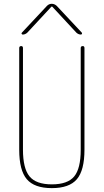

<svg xmlns="http://www.w3.org/2000/svg" viewBox="-20 -970 540 1000"><path d="M80.1 -190.4V-719.7Q80.1 -729.5 89.8 -730Q99.6 -730.5 99.6 -719.7V-190.4Q99.6 -92.8 133.8 -51.3Q168 -9.8 250 -9.8Q332 -9.8 366.2 -50.8Q400.4 -91.8 400.4 -190.4V-719.7Q400.4 -729.5 410.2 -730Q419.9 -730.5 419.9 -719.7V-190.4Q419.9 -83 380.4 -36.6Q340.8 9.8 250 9.8Q159.2 9.8 119.6 -36.6Q80.1 -83 80.1 -190.4ZM98.6 -790Q94.7 -790 92.8 -793.5Q90.8 -796.9 93.8 -799.8L224.6 -939.5Q235.4 -950.2 249.5 -950.2Q263.7 -950.2 275.4 -939.5L406.2 -799.8Q408.2 -796.9 406.7 -793.5Q405.3 -790 401.4 -790Q388.7 -790 377.9 -799.8L252 -935.5H250H248L122.1 -799.8Q111.3 -790 98.6 -790Z"/></svg>

Font: Rounded-X Mgen+ 2m thin
Style: Regular
Weight: 100
Designer: [Source Han Sans]
Ryoko NISHIZUKA  (kana & ideographs); Paul D. Hunt (Latin, Greek & Cyrillic); Wenlong ZHANG  (bopomofo
Version: Version 1.059.20150602